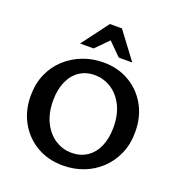

<svg xmlns="http://www.w3.org/2000/svg" viewBox="-159 -1039 1105 1185"><g transform="rotate(20 393.5 -447.0)"><path d="M385 13Q288 13 213 -30.5Q138 -74 95 -150.5Q52 -227 52 -324Q52 -404 80 -468Q108 -532 157.5 -577Q207 -622 270.5 -646.5Q334 -671 405 -671Q501 -671 575.5 -627.5Q650 -584 692.5 -508Q735 -432 735 -334Q735 -254 707 -190Q679 -126 630.5 -80.5Q582 -35 519 -11Q456 13 385 13ZM408 -79Q467 -79 510 -108Q553 -137 576 -190Q599 -243 599 -314Q599 -397 569.5 -456Q540 -515 490.5 -547Q441 -579 380 -579Q324 -579 281.5 -550.5Q239 -522 215.5 -469Q192 -416 192 -344Q192 -262 221.5 -202.5Q251 -143 300 -111Q349 -79 408 -79ZM482 -731 381 -832 360 -907H439L571 -731ZM228 -731 360 -907H439L419 -834L317 -731Z"/></g></svg>

Font: Ysabeau
Style: Bold
Weight: 700
Designer: Christian Thalmann (Catharsis Fonts)
Version: Version 2.000;gftools[0.9.27.dev2+g8671c4b]